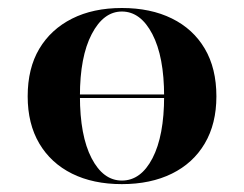

<svg xmlns="http://www.w3.org/2000/svg" viewBox="-20 -449 610 480"><path d="M109.7 -204V-212.9H459.7V-204ZM284.7 11.3Q212.9 11.3 160.1 -14.9Q107.3 -41.1 78.2 -90.3Q49.2 -139.5 49.2 -208.1Q49.2 -278.2 78.2 -327Q107.3 -375.8 160.1 -402.4Q212.9 -429 284.7 -429Q356.5 -429 409.7 -402.8Q462.9 -376.6 491.9 -327.4Q521 -278.2 521 -208.1Q521 -139.5 491.9 -90.3Q462.9 -41.1 409.7 -14.9Q356.5 11.3 284.7 11.3ZM284.7 2.4Q332.3 2.4 361.3 -53.6Q390.3 -109.7 390.3 -208.1Q390.3 -307.3 360.9 -363.7Q331.5 -420.2 284.7 -420.2Q238.7 -420.2 209.3 -363.7Q179.8 -307.3 179.8 -208.9Q179.8 -109.7 208.9 -53.6Q237.9 2.4 284.7 2.4Z"/></svg>

Font: Playfair 144pt SemiExpanded ExtraBold
Style: Regular
Weight: 800
Width: 6
Designer: Claus Eggers Sørensen
Foundry: Claus Eggers Sørensen
Version: Version 2.203